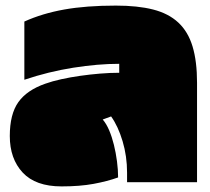

<svg xmlns="http://www.w3.org/2000/svg" viewBox="-20 -606 750 686"><path d="M15 -120Q15 -198 45.5 -241Q76 -284 142 -307Q167 -316 199 -323Q231 -330 266 -335Q301 -340 337 -343Q373 -346 406 -346V-378Q330 -378 241.5 -364Q153 -350 67 -321V-529Q131 -558 209.5 -572Q288 -586 394 -586Q472 -586 527 -572Q582 -558 617 -525.5Q652 -493 668 -440Q684 -387 684 -310V45H434V11Q434 -48 418 -101.5Q402 -155 377 -190L347 -179Q360 -164 370 -140.5Q380 -117 387 -88.5Q394 -60 398 -29.5Q402 1 402 28Q363 42 314 51Q265 60 200 60Q107 60 61 10.5Q15 -39 15 -120Z"/></svg>

Font: ChangwonDangamAsac Bold
Style: Regular
Weight: 700
Designer: Choi Chi-young, Lee Youngbeen, Kim Jungjin, Yoon Jihee, Han Dohee
Foundry: YoonDesign Inc.
Version: Version 1.010;Build 20210623